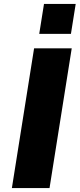

<svg xmlns="http://www.w3.org/2000/svg" viewBox="-20 -949 402 969"><path d="M40 0 152 -705H342L230 0ZM178 -778 202 -929H362L338 -778Z"/></svg>

Font: Nunito Sans 8pt Black
Style: Italic
Weight: 900
Italic angle: -9°
Version: Version 3.101;gftools[0.9.27]